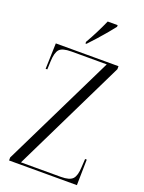

<svg xmlns="http://www.w3.org/2000/svg" viewBox="-171 -1009 814 1088"><g transform="rotate(20 236.5 -465.5)"><path d="M27 0V-18L361 -701H148Q93 -701 75.5 -681Q58 -661 56 -608L54 -559H44L49 -714H427V-696L94 -13H335Q387 -13 405.5 -33Q424 -53 426 -105L429 -155H439L436 0ZM207 -781Q229 -819 248.5 -858Q268 -897 283 -931H343V-921Q330 -904 307.5 -877Q285 -850 259.5 -821.5Q234 -793 213 -771H207Z"/></g></svg>

Font: Noto Serif Display Condensed Light
Style: Regular
Weight: 300
Width: 3
Designer: Monotype Design Team
Foundry: Monotype Imaging Inc.
Version: Version 2.009